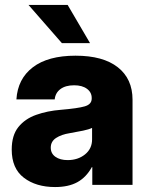

<svg xmlns="http://www.w3.org/2000/svg" viewBox="-20 -754 607 783"><path d="M204.6 8.8Q127 8.8 77.4 -29.1Q27.8 -66.9 27.8 -144Q27.8 -202.1 54.9 -235.8Q82 -269.5 127.4 -285.6Q172.9 -301.8 228 -306.2Q297.4 -312 325.7 -320.3Q354 -328.6 354 -352.1V-354.5Q354 -377.4 334.7 -391.8Q315.4 -406.2 282.2 -406.2Q247.1 -406.2 226.3 -390.6Q205.6 -375 203.1 -348.6H46.9Q52.2 -432.6 114 -479.7Q175.8 -526.9 288.1 -526.9Q400.4 -526.9 460.4 -479.7Q520.5 -432.6 520.5 -347.2V0H356.4V-72.3H354.5Q331.5 -30.8 295.4 -11Q259.3 8.8 204.6 8.8ZM255.9 -101.1Q297.9 -101.1 326.7 -124.3Q355.5 -147.5 355.5 -185.5V-232.4Q342.3 -226.1 318.8 -221.2Q295.4 -216.3 264.2 -210.9Q230.5 -205.6 208.7 -191.4Q187 -177.2 187 -151.9Q187 -127.9 206.1 -114.5Q225.1 -101.1 255.9 -101.1ZM232.4 -578.1 96.2 -733.9H255.9L347.2 -578.1Z"/></svg>

Font: Inter Display ExtraBold
Style: Regular
Weight: 800
Designer: Rasmus Andersson
Foundry: rsms
Version: Version 4.000;git-a52131595